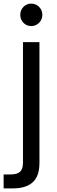

<svg xmlns="http://www.w3.org/2000/svg" viewBox="-47 -781 315 1061"><path d="M126 -637Q100 -637 82.5 -655Q65 -673 65 -699Q65 -725 82.5 -743Q100 -761 126 -761Q151 -761 169 -743Q187 -725 187 -699Q187 -673 169 -655Q151 -637 126 -637ZM171 -548V119Q171 193 133.5 226.5Q96 260 26 260H-27V183H11Q48 183 64 168Q80 153 80 117V-548Z"/></svg>

Font: Poppins
Style: Regular
Weight: 400
Designer: Ninad Kale (Devanagari), Jonny Pinhorn (Latin)
Version: Version 5.002